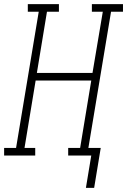

<svg xmlns="http://www.w3.org/2000/svg" viewBox="-54 -755 617 932"><path d="M363 157 389 0H277V-37H335L389 -364H119L65 -37H117V0H-34V-37H24L134 -698H81V-735H232V-698H174L125 -401H395L445 -698H392V-735H543V-698H485L375 -37H435L403 157Z"/></svg>

Font: Iosevka Slab Extralight
Style: Italic
Weight: 200
Italic angle: -9°
Monospace: yes
Designer: Belleve Invis
Foundry: Belleve Invis
Version: Version 11.1.1; ttfautohint (v1.8.3)